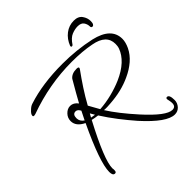

<svg xmlns="http://www.w3.org/2000/svg" viewBox="-198 -782 998 998"><g transform="rotate(-45 301.0 -283.5)"><path d="M496 -642Q528 -642 542.5 -621.5Q557 -601 557 -578Q557 -564 553 -557.5Q549 -551 544 -551Q534 -551 534 -560Q534 -578 524 -592.5Q514 -607 489 -607Q469 -607 446 -598Q423 -589 402 -557Q399 -554 395 -554Q388 -554 390 -563Q404 -599 432 -620.5Q460 -642 496 -642ZM523 75Q465 75 363 -38Q329 -77 297 -118.5Q265 -160 237 -204Q226 -205 216 -207Q206 -209 197 -211Q95 -18 95 43Q95 48 96 51V58Q96 72 86 72Q70 72 70 45Q70 -26 163 -222Q115 -245 115 -284Q115 -307 131 -324Q148 -342 169 -342Q193 -342 211 -318Q222 -338 238.5 -367.5Q255 -397 277 -434Q294 -455 329 -455Q343 -455 343 -448Q343 -446 340 -441Q311 -401 284.5 -360.5Q258 -320 235 -278L268 -219Q312 -222 355.5 -233Q399 -244 436 -260Q486 -282 516.5 -310.5Q547 -339 559 -372Q562 -380 563 -388Q564 -396 564 -403Q564 -470 476 -486Q415 -498 338 -498Q255 -498 173.5 -483.5Q92 -469 12 -440Q8 -439 5.5 -438.5Q3 -438 1 -438Q-6 -438 -6 -444Q-6 -456 11 -471Q25 -485 39 -489Q149 -525 295 -525Q399 -525 495 -504Q608 -478 608 -396Q608 -372 594 -342Q578 -309 548.5 -283.5Q519 -258 479 -240Q413 -209 327 -203Q317 -202 303 -201.5Q289 -201 278 -202Q298 -170 327 -133Q356 -96 393 -55Q487 49 531 49Q555 49 555 23Q555 19 554.5 14.5Q554 10 553 5Q550 -6 550 -10Q550 -19 558 -19Q575 -19 575 21Q575 42 560 59Q545 75 523 75ZM169 -235 193 -283Q183 -302 169 -302Q147 -302 147 -273Q147 -250 169 -235ZM228 -218 214 -242 203 -222Q208 -221 214.5 -220Q221 -219 228 -218Z"/></g></svg>

Font: Corinthia
Style: Regular
Weight: 400
Designer: Robert E. Leuschke
Foundry: Robert E. Leuschke
Version: Version 1.013; ttfautohint (v1.8.3)